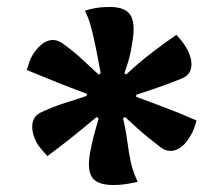

<svg xmlns="http://www.w3.org/2000/svg" viewBox="-20 -575 640 551"><path d="M295 -555Q340 -555 354.5 -531.5Q369 -508 360 -455Q356 -427 350.5 -407Q345 -387 337 -365L342 -361Q360 -378 377.5 -393Q395 -408 420.5 -427.5Q446 -447 486 -475Q505 -455 514 -439Q532 -408 529 -383.5Q526 -359 500 -349Q460 -333 432 -323.5Q404 -314 371 -303V-297Q399 -287 424 -277.5Q449 -268 477.5 -257Q506 -246 544 -229Q537 -202 527 -186Q509 -154 485.5 -145Q462 -136 440 -153Q418 -170 402 -183Q386 -196 372 -209Q358 -222 339 -239L333 -236Q340 -207 343 -185.5Q346 -164 350 -138Q355 -108 360.5 -90.5Q366 -73 375 -53Q356 -49 340 -46.5Q324 -44 306 -44Q257 -44 243 -68Q229 -92 240 -144Q245 -170 250.5 -190.5Q256 -211 263 -235L257 -239Q220 -208 189.5 -183.5Q159 -159 116 -127Q109 -135 101 -144Q93 -153 86 -164Q70 -194 73 -219Q76 -244 101 -254Q136 -270 165 -279Q194 -288 229 -300V-306Q183 -323 146.5 -337.5Q110 -352 57 -374Q60 -385 64 -396.5Q68 -408 74 -418Q93 -448 115.5 -457Q138 -466 160 -450Q191 -428 214 -406.5Q237 -385 263 -361L269 -365Q264 -391 259.5 -415Q255 -439 248 -470Q243 -493 238 -509Q233 -525 224 -544Q237 -549 255 -552Q273 -555 295 -555Z"/></svg>

Font: Recursive Mn Csl St
Style: Bold
Weight: 700
Monospace: yes
Version: Version 1.079;hotconv 1.0.112;makeotfexe 2.5.65598; ttfautoh